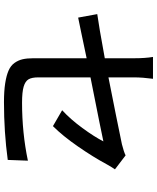

<svg xmlns="http://www.w3.org/2000/svg" viewBox="71 -858 813 996"><g transform="rotate(90 478.0 -359.5)"><path d="M52.7 -457Q113.8 -465.3 281.7 -496.1V-647.9Q281.7 -705.1 274.9 -746.1H388.2Q380.9 -691.4 380.9 -647.9V-515.1Q596.7 -557.6 728 -585Q766.6 -594.7 785.6 -604L857.9 -548.8Q842.3 -525.9 831.1 -504.9Q794.4 -436.5 739.5 -357.2Q684.6 -277.8 633.8 -227.1L551.3 -274.9Q598.1 -317.9 643.6 -379.9Q689 -441.9 712.9 -488.8Q674.3 -480 380.9 -421.9V-150.9Q380.9 -117.7 390.9 -100.6Q400.9 -83.5 429 -75.2Q457 -66.9 512.2 -66.9Q668.5 -66.9 813 -97.2L809.1 7.3Q664.6 26.9 509.8 26.9Q451.7 26.9 411.1 20.5Q370.6 14.2 345.2 2.9Q319.8 -8.3 305.9 -27.8Q292 -47.4 286.9 -69.8Q281.7 -92.3 281.7 -125V-401.9Q227.5 -390.1 150.4 -374.3Q73.2 -358.4 70.8 -357.9Z"/></g></svg>

Font: Karasuma Gothic
Style: Regular
Weight: 500
Designer: Rasmus Andersson / Ryoko Nishizuka
Foundry: Genbu
Version: Version 1.00